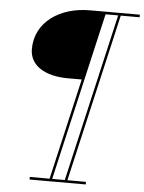

<svg xmlns="http://www.w3.org/2000/svg" viewBox="-60 -797 745 994"><g transform="rotate(5 313.0 -300.0)"><path d="M423.5 136.5H327L528 -736.5H626V-750H366C210.5 -750 84.5 -664.5 84.5 -524.5C84.5 -436.5 167.5 -389.5 283 -389.5H355.5L234.5 136.5H131.5V150H423.5ZM313.5 136.5H248L449 -736.5H514.5Z"/></g></svg>

Font: Bodoni* 16pt
Style: Italic
Weight: 400
Italic angle: -13°
Version: Version 2.3